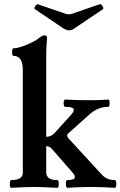

<svg xmlns="http://www.w3.org/2000/svg" viewBox="-20 -894 576 918"><path d="M33 4Q29 4 27.5 -5Q26 -14 27.5 -23.5Q29 -33 33 -33Q89 -33 89 -68V-560Q89 -627 44 -627Q40 -627 38.5 -636Q37 -645 38.5 -654Q40 -663 44 -663Q60 -663 84 -671Q108 -679 132 -691Q156 -703 172 -716Q184 -725 193 -725Q205 -725 205 -712Q203 -685 202 -669Q201 -653 201 -636V-240Q213 -240 223 -244.5Q233 -249 242 -259L317 -342Q333 -359 333 -368Q333 -376 323 -379.5Q313 -383 292 -383Q287 -383 285 -392Q283 -401 285 -409.5Q287 -418 292 -418Q312 -417 326.5 -416.5Q341 -416 357 -415.5Q373 -415 395 -415Q417 -415 432.5 -415Q448 -415 463 -416Q478 -417 497 -418Q502 -418 503.5 -409.5Q505 -401 503.5 -392Q502 -383 497 -383Q472 -383 450 -374Q428 -365 409 -348L306 -256Q303 -254 302.5 -251.5Q302 -249 301 -247Q301 -244 302.5 -240.5Q304 -237 306 -234L467 -59Q479 -46 494 -39.5Q509 -33 528 -33Q534 -33 535.5 -23.5Q537 -14 535.5 -5Q534 4 528 4Q501 2 483 1.5Q465 1 450 0.5Q435 0 415 0Q396 0 380.5 0.5Q365 1 347.5 1.5Q330 2 302 4Q298 4 296 -5Q294 -14 295.5 -23.5Q297 -33 302 -33Q338 -33 338 -47Q338 -51 335.5 -57Q333 -63 325 -71L230 -180Q223 -188 216.5 -191.5Q210 -195 201 -195V-70Q201 -33 254 -33Q259 -33 260.5 -23.5Q262 -14 260.5 -5Q259 4 254 4Q212 2 191 1Q170 0 144 0Q119 0 97.5 1Q76 2 33 4ZM310 -749Q304 -749 298 -751Q292 -753 285 -757L147 -850Q143 -853 145.5 -859Q148 -865 153 -870Q158 -875 160 -874L291 -829Q308 -822 327 -829L457 -874Q463 -876 470 -865Q477 -854 472 -850L334 -757Q323 -749 310 -749Z"/></svg>

Font: Junicode VF
Style: Regular
Weight: 400
Designer: Peter S. Baker
Version: Version 2.213